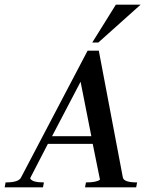

<svg xmlns="http://www.w3.org/2000/svg" viewBox="-68 -802 631 822"><path d="M428 -782H534L353 -620H327ZM296 0 300 -21Q346 -21 360 -33L329 -186H137L61 -39Q68 -21 120 -21L116 0H-48L-44 -21Q12 -21 22 -42L307 -585H355L458 -42Q462 -21 519 -21L515 0ZM277 -452 155 -219H323Z"/></svg>

Font: Judson
Style: Italic
Weight: 400
Italic angle: -9.5°
Version: Version 20110429